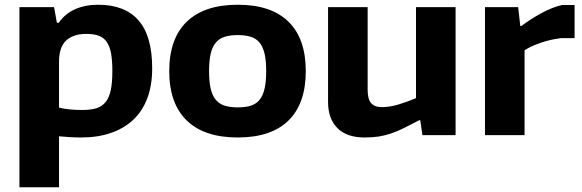

<svg xmlns="http://www.w3.org/2000/svg" viewBox="-20 -570 2456 810"><path d="M62 -540H208L220 -474H228Q254 -512 296.5 -531Q339 -550 394 -550Q507 -550 564.5 -484Q622 -418 622 -282Q622 -210 601.5 -155.5Q581 -101 542 -64.5Q503 -28 447.5 -9Q392 10 323 10Q298 10 274 8.5Q250 7 229 5V220H62ZM327 -106Q363 -106 387 -113.5Q411 -121 426 -140Q441 -159 447.5 -190.5Q454 -222 454 -270Q454 -315 448.5 -345Q443 -375 430 -393.5Q417 -412 396 -419.5Q375 -427 344 -427Q289 -427 259 -399Q229 -371 229 -309V-116Q249 -111 273.5 -108.5Q298 -106 327 -106Z M983 10Q842 10 768 -61.5Q694 -133 694 -270Q694 -407 768 -478.5Q842 -550 983 -550Q1124 -550 1197 -478.5Q1270 -407 1270 -270Q1270 -133 1197 -61.5Q1124 10 983 10ZM983 -117Q1016 -117 1039 -124.5Q1062 -132 1076 -150Q1090 -168 1096.5 -197.5Q1103 -227 1103 -270Q1103 -313 1096.5 -342Q1090 -371 1076 -389Q1062 -407 1039 -414.5Q1016 -422 983 -422Q950 -422 927 -414.5Q904 -407 889.5 -389Q875 -371 868.5 -342Q862 -313 862 -270Q862 -227 868.5 -197.5Q875 -168 889.5 -150Q904 -132 927 -124.5Q950 -117 983 -117Z M1518 10Q1443 10 1403.5 -29.5Q1364 -69 1364 -140V-540H1531V-191Q1531 -152 1545.5 -135Q1560 -118 1592 -118Q1624 -118 1662 -129.5Q1700 -141 1735 -156V-540H1902V0H1762L1753 -63H1749Q1711 -43 1682.5 -29Q1654 -15 1628.5 -6.5Q1603 2 1577 6Q1551 10 1518 10Z M2026 -540H2166L2175 -460H2179Q2219 -490 2265 -515Q2311 -540 2352 -549H2404V-409H2346Q2304 -404 2262.5 -390Q2221 -376 2193 -358V0H2026Z"/></svg>

Font: Encode Sans Normal
Style: Bold
Weight: 700
Designer: Pablo Impallari, Andres Torresi
Foundry: Pablo Impallari, Andres Torresi
Version: Version 1.000; ttfautohint (v1.00) -l 8 -r 50 -G 200 -x 14 -